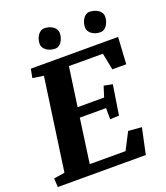

<svg xmlns="http://www.w3.org/2000/svg" viewBox="-153 -948 912 1053"><g transform="rotate(-20 303.5 -422.0)"><path d="M245.1 -316.4 209 -58.1H418L469.2 -157.2L547.4 -150.9L515.1 0H1.5L-1 -51.3L62.5 -61L138.7 -599.6L74.7 -609.4L84.5 -660.6H593.8L584.5 -504.4H503.4L483.9 -602.5H285.6L253.4 -374.5H408.2L427.7 -436.5L478 -426.8L450.7 -253.4L398.4 -251V-316.4ZM176.3 -770Q176.3 -785.2 180.4 -798.6Q184.6 -812 191.7 -822Q198.7 -832 208.3 -837.9Q217.8 -843.8 228 -843.8Q243.2 -843.8 256.6 -839.6Q270 -835.4 279.8 -828.4Q289.6 -821.3 295.2 -811.5Q300.8 -801.8 300.8 -791Q300.8 -776.4 296.6 -763.2Q292.5 -750 285.6 -739.7Q278.8 -729.5 269.3 -723.6Q259.8 -717.8 249.5 -717.8Q233.9 -717.8 220.7 -721.9Q207.5 -726.1 197.5 -733.4Q187.5 -740.7 181.9 -750.2Q176.3 -759.8 176.3 -770ZM440.9 -770Q440.9 -785.2 445.1 -798.6Q449.2 -812 456.1 -822Q462.9 -832 472.4 -837.9Q481.9 -843.8 492.2 -843.8Q507.3 -843.8 520.8 -839.6Q534.2 -835.4 544.2 -828.4Q554.2 -821.3 559.8 -811.5Q565.4 -801.8 565.4 -791Q565.4 -776.4 561.3 -763.2Q557.1 -750 550 -739.7Q543 -729.5 533.4 -723.6Q523.9 -717.8 513.2 -717.8Q497.6 -717.8 484.4 -721.9Q471.2 -726.1 461.7 -733.4Q452.1 -740.7 446.5 -750.2Q440.9 -759.8 440.9 -770Z"/></g></svg>

Font: Noticia Text
Style: Bold Italic
Weight: 700
Italic angle: -8°
Designer: JM Sole
Foundry: JM Sole
Version: Version 1.003